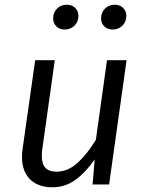

<svg xmlns="http://www.w3.org/2000/svg" viewBox="-20 -781 616 813"><path d="M73 -117Q73 -135 76 -153L129 -526H212L160 -156Q157 -137 157 -122Q157 -86 172.5 -70Q188 -54 219 -54Q267 -54 308 -91Q349 -128 386 -189L433 -526H516L442 0H372L381 -106Q341 -49 298 -18.5Q255 12 202 12Q141 12 107 -22Q73 -56 73 -117ZM205 -703Q205 -728 221.5 -744.5Q238 -761 263 -761Q285 -761 298.5 -747.5Q312 -734 312 -714Q312 -689 295.5 -672.5Q279 -656 254 -656Q232 -656 218.5 -669.5Q205 -683 205 -703ZM408 -703Q408 -728 424.5 -744.5Q441 -761 466 -761Q488 -761 501.5 -747.5Q515 -734 515 -714Q515 -689 498.5 -672.5Q482 -656 457 -656Q435 -656 421.5 -669.5Q408 -683 408 -703Z"/></svg>

Font: Fira Sans Book
Style: Italic
Weight: 350
Italic angle: -8°
Designer: bBox Type GmbH & Carrois Corporate GbR & Edenspiekermann AG
Foundry: bBox Type GmbH & Carrois Corporate GbR & Edenspiekermann AG
Version: Version 4.301